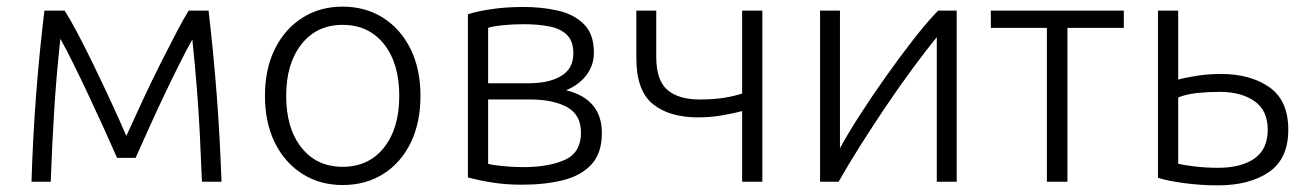

<svg xmlns="http://www.w3.org/2000/svg" viewBox="-20 -548 3935 579"><path d="M75 0Q79 -133 89 -263.5Q99 -394 114 -516H175Q191 -491 213.5 -448.5Q236 -406 261.5 -353.5Q287 -301 313 -245Q339 -189 361 -138Q385 -191 411.5 -248Q438 -305 464.5 -357.5Q491 -410 513 -452Q535 -494 549 -516H609Q624 -386 633.5 -262.5Q643 -139 648 0H589Q586 -77 582.5 -145.5Q579 -214 573.5 -283Q568 -352 560 -429Q543 -399 520.5 -354Q498 -309 474 -258.5Q450 -208 428 -159Q406 -110 389 -72H333Q316 -111 293.5 -160.5Q271 -210 247 -261Q223 -312 201 -356.5Q179 -401 162 -431Q150 -320 143.5 -216Q137 -112 133 0Z M1013 10Q945 10 892 -23.5Q839 -57 809 -117.5Q779 -178 779 -259Q779 -340 809 -400.5Q839 -461 892 -494.5Q945 -528 1013 -528Q1082 -528 1135 -494.5Q1188 -461 1218 -400.5Q1248 -340 1248 -259Q1248 -178 1218.5 -117.5Q1189 -57 1136 -23.5Q1083 10 1013 10ZM1013 -45Q1092 -45 1138 -103Q1184 -161 1184 -259Q1184 -357 1138 -415Q1092 -473 1013 -473Q935 -473 889 -414.5Q843 -356 843 -259Q843 -161 889 -103Q935 -45 1013 -45Z M1554 9Q1506 9 1465 2.5Q1424 -4 1391 -13V-505Q1419 -514 1462.5 -520.5Q1506 -527 1559 -527Q1612 -527 1660.5 -516.5Q1709 -506 1740 -476Q1771 -446 1771 -389Q1771 -351 1748 -321Q1725 -291 1687 -276Q1795 -249 1795 -147Q1795 -86 1763.5 -52Q1732 -18 1677.5 -4.5Q1623 9 1554 9ZM1452 -297H1575Q1636 -297 1672.5 -319Q1709 -341 1709 -387Q1709 -424 1689.5 -443Q1670 -462 1636 -468.5Q1602 -475 1559 -475Q1527 -475 1497 -472Q1467 -469 1452 -464ZM1557 -44Q1635 -44 1683.5 -66Q1732 -88 1732 -148Q1732 -202 1690 -225Q1648 -248 1579 -248H1452V-54Q1466 -50 1497.5 -47Q1529 -44 1557 -44Z M2218 0V-213Q2196 -207 2159.5 -200.5Q2123 -194 2086 -194Q1998 -194 1948.5 -234.5Q1899 -275 1899 -372V-516H1959V-376Q1959 -306 1992.5 -277Q2026 -248 2090 -248Q2132 -248 2163 -253Q2194 -258 2218 -266V-516H2279V0Z M2453 0V-516H2513Q2513 -410 2513 -306Q2513 -202 2513 -101Q2538 -147 2574.5 -203.5Q2611 -260 2652.5 -318.5Q2694 -377 2734.5 -429Q2775 -481 2809 -516H2865V0H2805V-436Q2774 -398 2734 -344Q2694 -290 2652.5 -228.5Q2611 -167 2573.5 -107.5Q2536 -48 2509 0Z M3137 0V-464H2968V-516H3369V-464H3199V0Z M3652 11Q3601 11 3549.5 4Q3498 -3 3472 -12V-516H3533V-308Q3554 -314 3589.5 -319.5Q3625 -325 3661 -325Q3751 -325 3808 -285Q3865 -245 3865 -157Q3865 -69 3806.5 -29Q3748 11 3652 11ZM3653 -42Q3723 -42 3763 -70Q3803 -98 3803 -157Q3803 -215 3763 -243Q3723 -271 3658 -271Q3624 -271 3590.5 -267.5Q3557 -264 3533 -254V-54Q3550 -50 3583.5 -46Q3617 -42 3653 -42Z"/></svg>

Font: Ubuntu Sans Light
Style: Regular
Weight: 300
Designer: Dalton Maag Ltd
Foundry: Dalton Maag Ltd
Version: Version 1.006; ttfautohint (v1.8.4.7-5d5b)